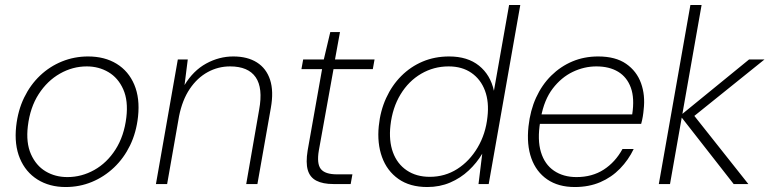

<svg xmlns="http://www.w3.org/2000/svg" viewBox="-20 -740 3094 772"><path d="M244 12Q179 12 131 -18Q83 -48 60 -103Q37 -158 45 -232Q52 -296 77 -347.5Q102 -399 141 -436Q180 -473 229.5 -493Q279 -513 334 -513Q401 -513 449 -483.5Q497 -454 520 -399.5Q543 -345 535 -271Q528 -207 503 -155.5Q478 -104 438.5 -66.5Q399 -29 349.5 -8.5Q300 12 244 12ZM251 -28Q308 -28 359 -56.5Q410 -85 444.5 -139Q479 -193 488 -268Q496 -335 475.5 -381Q455 -427 416 -450Q377 -473 329 -473Q272 -473 221 -444Q170 -415 135.5 -361.5Q101 -308 92 -233Q84 -166 104.5 -120Q125 -74 163.5 -51Q202 -28 251 -28Z M607 0 695 -501H735L722 -398Q757 -456 809 -484.5Q861 -513 918 -513Q975 -513 1013 -489Q1051 -465 1066 -419Q1081 -373 1069 -306L1015 0H970L1022 -299Q1038 -386 1008 -429.5Q978 -473 905 -473Q857 -473 815 -450Q773 -427 743 -382.5Q713 -338 700 -273L652 0Z M1321 0Q1278 0 1252 -13.5Q1226 -27 1217.5 -56.5Q1209 -86 1217 -135L1275 -462H1192L1199 -501H1282L1308 -611H1347L1327 -501H1486L1479 -462H1321L1262 -135Q1253 -82 1270 -60.5Q1287 -39 1335 -39H1397L1390 0Z M1698 12Q1628 12 1582 -20.5Q1536 -53 1516 -108.5Q1496 -164 1503 -233Q1509 -294 1532.5 -345.5Q1556 -397 1593.5 -434.5Q1631 -472 1679.5 -492.5Q1728 -513 1786 -513Q1860 -513 1906 -476Q1952 -439 1966 -375L2027 -720H2072L1945 0H1904L1919 -122Q1897 -85 1864.5 -54.5Q1832 -24 1790 -6Q1748 12 1698 12ZM1708 -29Q1769 -29 1818.5 -60.5Q1868 -92 1900.5 -147Q1933 -202 1940 -270Q1947 -330 1930 -375.5Q1913 -421 1875.5 -447Q1838 -473 1784 -473Q1724 -473 1673.5 -443.5Q1623 -414 1590.5 -360.5Q1558 -307 1550 -236Q1543 -174 1560 -127.5Q1577 -81 1615.5 -55Q1654 -29 1708 -29Z M2291 12Q2225 12 2180.5 -18.5Q2136 -49 2116.5 -103.5Q2097 -158 2105 -232Q2112 -296 2135.5 -347.5Q2159 -399 2196.5 -436Q2234 -473 2281.5 -493Q2329 -513 2385 -513Q2455 -513 2497.5 -483.5Q2540 -454 2557.5 -405.5Q2575 -357 2568 -299Q2567 -286 2564.5 -271Q2562 -256 2558 -242H2138L2145 -280H2522Q2532 -345 2516.5 -387.5Q2501 -430 2465.5 -451.5Q2430 -473 2378 -473Q2329 -473 2283 -451Q2237 -429 2202.5 -384Q2168 -339 2155 -268L2152 -250Q2140 -178 2155 -128.5Q2170 -79 2207.5 -53.5Q2245 -28 2298 -28Q2361 -28 2407.5 -58Q2454 -88 2483 -141H2528Q2507 -97 2473 -62Q2439 -27 2393.5 -7.5Q2348 12 2291 12Z M2930 0 2715 -275 2992 -501H3054L2752 -258L2756 -294L2989 0ZM2629 0 2756 -720H2801L2674 0Z"/></svg>

Font: DM Sans 17pt ExtraLight
Style: Italic
Weight: 250
Italic angle: -10°
Version: Version 4.004;gftools[0.9.30]